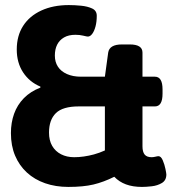

<svg xmlns="http://www.w3.org/2000/svg" viewBox="-20 -728 675 756"><path d="M249 8Q199 8 157.5 -6.5Q116 -21 86 -48.5Q56 -76 39.5 -115Q23 -154 23 -204Q23 -245 35.5 -280Q48 -315 74 -341.5Q100 -368 139 -383V-387Q96 -405 71 -443Q46 -481 46 -533Q46 -587 71 -626Q96 -665 142.5 -686.5Q189 -708 251 -708Q274 -708 299.5 -705.5Q325 -703 343 -694.5Q361 -686 361 -666Q361 -642 356 -623.5Q351 -605 343 -594.5Q335 -584 326 -584Q322 -584 308 -587.5Q294 -591 277 -591Q250 -591 232 -580.5Q214 -570 205 -552Q196 -534 196 -509Q196 -484 208 -465.5Q220 -447 243.5 -436.5Q267 -426 299 -426H393L406 -521Q411 -553 460 -553H491Q541 -553 541 -521V-426H590Q620 -426 620 -376V-359Q620 -309 590 -309H541V-152Q541 -130 549.5 -119.5Q558 -109 577 -109Q584 -109 592 -111Q600 -113 604 -113Q614 -113 621 -96.5Q628 -80 631.5 -62.5Q635 -45 635 -41Q635 -18 617.5 -7.5Q600 3 577.5 5.5Q555 8 539 8Q503 8 476 -2Q449 -12 430 -32Q388 -11 348 -1.5Q308 8 249 8ZM272 -109Q309 -109 350 -120Q391 -131 449 -164L412 -69Q393 -101 393 -130V-309H290Q227 -309 200 -282.5Q173 -256 173 -206Q173 -175 185.5 -153.5Q198 -132 220.5 -120.5Q243 -109 272 -109Z"/></svg>

Font: Asap
Style: Regular
Weight: 400
Designer: Pablo Cosgaya
Foundry: Omnibus-Type
Version: Version 3.001